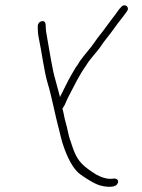

<svg xmlns="http://www.w3.org/2000/svg" viewBox="-20 -559 536 726"><path d="M207 -192C208.2 -195.3 211.3 -201.7 216.4 -211.2C225.6 -228.5 230.5 -241.2 239.3 -257L251.9 -279.5C256.5 -287.8 261.5 -296.3 266.9 -305C272.7 -312.3 277.6 -319.7 281.4 -327C299.9 -353.3 322.8 -376.9 338 -400C350.3 -418.8 366 -435.9 379.9 -455.8C393.3 -474.9 405 -489 417.2 -505.5C423.4 -513.9 437.2 -536.2 446.9 -538.5C459.7 -541.6 468.8 -527.9 460.5 -517L454.1 -508C440 -488.3 427.5 -474.7 412 -452.2C395.2 -427.8 375.6 -406.5 361.5 -384.5C349.8 -366.2 318.9 -334.8 307.3 -314C276.8 -270.6 263.5 -240 239.4 -194.5C227.7 -172.4 230.7 -170.2 216.1 -148C220.7 -134.5 223.1 -112.6 228.3 -96C235.2 -74.1 238.5 -45.9 246.7 -26C264.3 30.8 275.2 52.2 313.8 81C324.1 88.7 333.3 93.8 343.6 101C367.9 114.2 389.3 119.3 407.8 116.5C425.5 113.8 431.8 126.4 422.2 138.5C410.7 153 371.5 146.3 356.8 141.8C340.5 136.9 316.7 123.5 285.4 101.6C263 86 242.7 54.2 224.6 6.2C210.1 -32.1 208.4 -52.1 198.1 -88.7C191.9 -110.7 173.4 -202 160.6 -243C147.1 -286.5 137.3 -365.7 127 -413C123.9 -427.4 122.5 -443.7 122.8 -462C124.4 -471.9 129.8 -477.6 139 -479C148.7 -480.5 153.4 -473.5 153 -458.3C152.8 -449.1 154.7 -434.5 158.6 -414.6C165 -381.8 177 -296.8 190 -255Z"/></svg>

Font: MewTooHand
Style: ReversedIta
Weight: 400
Designer: Mew Too, Robert Jablonski
Version: Version 0.77